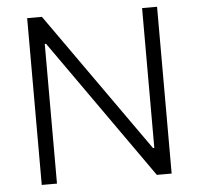

<svg xmlns="http://www.w3.org/2000/svg" viewBox="-52 -780 864 834"><g transform="rotate(-5 380.0 -363.5)"><path d="M663 -727.3V0H598.4L168.7 -609H163V0H96.6V-727.3H160.9L592 -117.5H597.7V-727.3Z"/></g></svg>

Font: Inter Zeller Light
Style: Regular
Weight: 300
Designer: Rasmus Andersson; Joe Bland
Foundry: zeller
Version: Version 3.015;git-dec3a8cb1